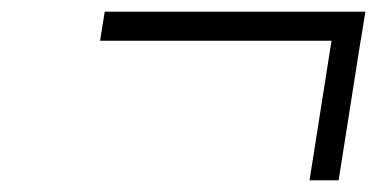

<svg xmlns="http://www.w3.org/2000/svg" viewBox="-20 -521 649 330"><path d="M512 -211 555 -484H605L562 -211ZM152 -451 160 -501H608L600 -451Z"/></svg>

Font: Exo Thin Light
Style: Italic
Weight: 300
Italic angle: -9°
Version: Version 2.000